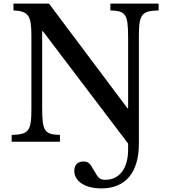

<svg xmlns="http://www.w3.org/2000/svg" viewBox="-20 -790 942 1070"><path d="M545 260C455 260 394 221 394 162C394 129 413 110 446 110C474 110 483 124 502 157C527 200 533 212 567 212C646 212 694 148 694 43V10L219 -616H215V-189C215 -57 229 -41 314 -38V0H45V-38C139 -41 155 -58 155 -182V-588C155 -701 141 -728 55 -732V-770H253L690 -187H694V-581C694 -713 680 -729 595 -732V-770H864V-732C770 -729 754 -712 754 -588V10C754 171 680 260 545 260Z"/></svg>

Font: Libre Baskerville
Style: Regular
Weight: 400
Designer: Pablo Impallari, Rodrigo Fuenzalida
Foundry: Pablo Impallari, Rodrigo Fuenzalida
Version: Version 1.051;Glyphs 3.2.3 (3260)